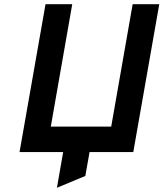

<svg xmlns="http://www.w3.org/2000/svg" viewBox="-20 -720 774 909"><path d="M72.5 0 195.5 -700H322L220.5 -120.5H506.5L608 -700H734L611 0H404L384 113L249.5 169L279 0Z"/></svg>

Font: Overpass
Style: Bold Italic
Weight: 700
Italic angle: -10°
Designer: Delve Withrington, Dave Bailey, Thomas Jockin
Foundry: Delve Fonts LLC
Version: Version 4.000; ttfautohint (v1.8.3)